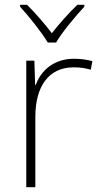

<svg xmlns="http://www.w3.org/2000/svg" viewBox="-20 -784 423 804"><path d="M180 -606H215C239 -648 296 -716 333 -756V-764H304C267 -729 227 -683 197 -645C168 -683 129 -729 93 -764H64V-756C101 -716 155 -648 180 -606ZM290 -538C207 -538 152 -490 130 -429H127L124 -530H90V0H128V-295C128 -421 183 -502 288 -502C316 -502 337 -499 360 -492L367 -528C344 -534 319 -538 290 -538Z"/></svg>

Font: Noto Sans Gurmukhi UI ExtraLight
Style: Regular
Weight: 200
Designer: Jelle Bosma - Monotype Design Team
Foundry: Monotype Imaging Inc.
Version: Version 2.004